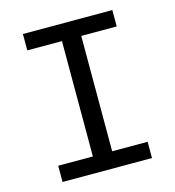

<svg xmlns="http://www.w3.org/2000/svg" viewBox="-106 -801 813 891"><g transform="rotate(-15 300.0 -355.5)"><path d="M85 -710.9H514.6V-632.3H344.2V-78.1H514.6V0H85V-78.1H251.5V-632.3H85Z"/></g></svg>

Font: TypoPRO Roboto Mono
Style: Regular
Weight: 400
Designer: Google
Version: Version 2.000986; 2015; ttfautohint (v1.3)